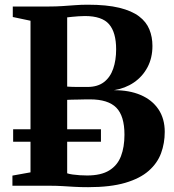

<svg xmlns="http://www.w3.org/2000/svg" viewBox="-20 -770 722 796"><path d="M106.5 -55.5V-684L33 -699.5V-743H181.5Q212.5 -743 239 -744.8Q265.5 -746.5 290.8 -748.5Q316 -750.5 343.5 -750.5Q422.5 -750.5 474.5 -737.8Q526.5 -725 556.5 -702.2Q586.5 -679.5 599.2 -648.2Q612 -617 612 -579.5Q612 -530 591.5 -491.2Q571 -452.5 535 -428Q499 -403.5 452 -396Q515.5 -396.5 563 -376.2Q610.5 -356 636.8 -317Q663 -278 663 -223.5Q663 -176.5 647.8 -135Q632.5 -93.5 596.5 -61.8Q560.5 -30 499 -12Q437.5 6 345.5 6Q312.5 6 287.8 4.5Q263 3 238.2 1.5Q213.5 0 182 0H31.5V-42ZM258.5 -411Q266.5 -410.5 277.2 -410Q288 -409.5 299.8 -409.5Q311.5 -409.5 322.8 -409.5Q334 -409.5 342.5 -409.5Q384.5 -409.5 410.8 -429.5Q437 -449.5 449.2 -484.8Q461.5 -520 461.5 -565.5Q461.5 -635.5 432.2 -669.5Q403 -703.5 332 -703.5Q320 -703.5 305.5 -702.5Q291 -701.5 278.5 -700.2Q266 -699 258.5 -698ZM258.5 -51.5Q267 -48.5 281.2 -46.5Q295.5 -44.5 311.2 -43.5Q327 -42.5 341 -42.5Q399 -42.5 433 -63.5Q467 -84.5 481.5 -122.5Q496 -160.5 496 -211.5Q496 -289.5 462 -323.8Q428 -358 353.5 -358Q342.5 -358 329.2 -357.8Q316 -357.5 302.5 -357.2Q289 -357 277.8 -356.8Q266.5 -356.5 258.5 -356ZM398.5 -234V-182.5H34.5V-234Z"/></svg>

Font: Merriweather 72pt
Style: Bold
Weight: 700
Version: Version 2.100